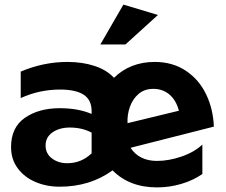

<svg xmlns="http://www.w3.org/2000/svg" viewBox="-20 -799 980 834"><path d="M662 -100Q585 -100 547 -157L909 -249Q906 -325 875.5 -389Q845 -453 787.5 -491.5Q730 -530 652 -530Q546 -530 475 -461Q444 -495 391 -512.5Q338 -530 273 -530Q169 -530 70 -488V-373Q151 -410 241 -410Q309 -410 343.5 -387.5Q378 -365 378 -316V-304Q320 -329 239 -329Q149 -329 88.5 -287.5Q28 -246 28 -160Q28 -107 57 -68Q86 -29 134 -8.5Q182 12 239 12Q371 12 469 -59Q542 15 662 15Q716 15 767 0Q818 -15 859 -43V-171Q824 -138 768.5 -119Q713 -100 662 -100ZM272 -90Q233 -90 205.5 -111Q178 -132 178 -167Q178 -203 208 -224Q238 -245 284 -245Q336 -245 378 -223V-133Q333 -90 272 -90ZM646 -413Q688 -413 717 -387.5Q746 -362 757 -318L534 -264Q532 -301 544.5 -335.5Q557 -370 582.5 -391.5Q608 -413 646 -413ZM416 -606H525L666 -734L516 -779Z"/></svg>

Font: Geom
Style: Bold
Weight: 700
Version: Version 1.102